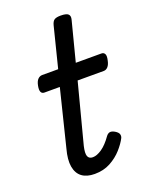

<svg xmlns="http://www.w3.org/2000/svg" viewBox="-141 -803 689 891"><g transform="rotate(-20 204.0 -357.5)"><path d="M170 15Q131 15 107.5 -2.5Q84 -20 78 -55Q72 -90 86 -141L155 -420H79Q67 -420 62.5 -430Q58 -440 62 -460Q66 -481 75.5 -490.5Q85 -500 97 -500H176L226 -699Q231 -718 241 -724Q251 -730 271 -730Q300 -730 309 -721Q318 -712 313 -694L263 -500H389Q401 -500 406 -490.5Q411 -481 406 -460Q402 -440 393 -430Q384 -420 372 -420H243L166 -125Q158 -91 163.5 -76Q169 -61 188 -61Q208 -61 233 -78Q258 -95 284 -132Q292 -142 301.5 -143.5Q311 -145 325 -137Q340 -128 343 -118.5Q346 -109 342 -100Q330 -76 306 -49Q282 -22 248 -3.5Q214 15 170 15Z"/></g></svg>

Font: Playwrite IS
Style: Regular
Weight: 400
Designer: Veronika Burian, José Scaglione
Foundry: TypeTogether
Version: Version 1.002